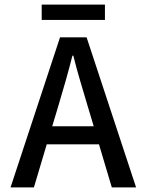

<svg xmlns="http://www.w3.org/2000/svg" viewBox="-20 -818 640 838"><path d="M235 -357 208 -267H389L362 -357Q346 -411 330 -465Q314 -519 300 -575H296Q282 -519 266.5 -465Q251 -411 235 -357ZM26 0 242 -655H358L574 0H468L412 -188H184L128 0ZM162 -731V-798H438V-731Z"/></svg>

Font: SauceCodePro Nerd Font Mono
Style: Regular
Weight: 500
Monospace: yes
Designer: Paul D. Hunt, Teo Tuominen
Foundry: Adobe Systems Incorporated
Version: Version 2.030;PS 1.000;hotconv 16.6.51;makeotf.lib2.5.65220;